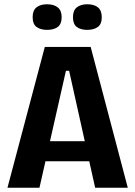

<svg xmlns="http://www.w3.org/2000/svg" viewBox="-20 -880 634 900"><path d="M15 0 190 -660H405L579 0H426L304 -548H289L165 0ZM134 -124V-218H476V-124ZM389 -740Q358 -740 340 -753.5Q322 -767 322 -799Q322 -831 340 -845.5Q358 -860 389 -860Q421 -860 439 -845.5Q457 -831 457 -799Q457 -767 438.5 -753.5Q420 -740 389 -740ZM201 -740Q170 -740 151.5 -753.5Q133 -767 133 -800Q133 -831 151 -845.5Q169 -860 201 -860Q232 -860 250.5 -845.5Q269 -831 269 -800Q269 -767 250.5 -753.5Q232 -740 201 -740Z"/></svg>

Font: Bricolage Grotesque SemiCondensed
Style: Bold
Weight: 700
Width: 4
Designer: Mathieu Triay
Foundry: Atelier Triay
Version: Version 1.001;gftools[0.9.33.dev8+g029e19f]